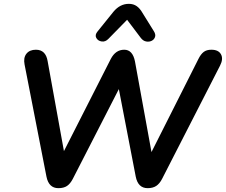

<svg xmlns="http://www.w3.org/2000/svg" viewBox="-20 -972 1176 1000"><path d="M284 8Q234 8 222 -52L108 -636Q101 -671 117.5 -692Q134 -713 167 -713Q218 -713 228 -654L313 -185L557 -665Q582 -713 627 -713Q671 -713 683 -652L769 -180L1014 -666Q1026 -690 1041 -701.5Q1056 -713 1081 -713Q1118 -713 1131 -689Q1144 -665 1126 -630L824 -40Q811 -15 793.5 -3.5Q776 8 749 8Q699 8 687 -52L599 -508L359 -40Q346 -15 329 -3.5Q312 8 284 8ZM545 -770Q529 -753 509.5 -756Q490 -759 481.5 -774.5Q473 -790 488 -808L571 -911Q605 -952 651 -952Q675 -952 692 -940Q709 -928 722 -905L781 -810Q792 -793 787.5 -779.5Q783 -766 770 -759.5Q757 -753 741 -756Q725 -759 713 -775L642 -869Z"/></svg>

Font: Nunito
Style: Bold Italic
Weight: 700
Italic angle: -9°
Designer: Vernon Adams
Foundry: Vernon Adams
Version: Version 3.601; ttfautohint (v1.8.2.53-6de2)